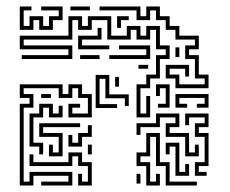

<svg xmlns="http://www.w3.org/2000/svg" viewBox="-20 -566 708 592"><path d="M41 -474V-546H77V-534H53V-486H71V-516H113V-486H131V-516H161V-534H107V-546H173V-504H143V-474H101V-504H83V-474ZM197 -534V-546H257V-534ZM521 -294V-324H491V-366H563V-330H551V-354H503V-336H533V-306H611V-324H581V-384H551V-426H581V-444H521V-474H491V-504H461V-534H443V-504H401V-534H287V-546H413V-516H431V-546H473V-516H503V-486H533V-456H593V-414H563V-396H593V-336H623V-294ZM401 -204V-306H431V-336H461V-396H491V-414H461V-474H443V-444H401V-474H383V-444H311V-504H263V-474H221V-504H203V-444H53V-426H203V-384H47V-396H191V-414H41V-456H191V-516H233V-486H251V-516H323V-456H371V-486H413V-456H431V-486H473V-426H503V-384H473V-324H443V-294H413V-216H431V-270H443V-204ZM341 -480V-516H377V-504H353V-480ZM221 -414V-456H281V-480H293V-444H233V-426H317V-414ZM317 -384V-396H431V-414H347V-426H443V-384ZM521 -390V-420H533V-390ZM227 -384V-396H287V-384ZM407 -354V-366H437V-354ZM41 6V-246H71V-264H41V-306H173V-276H191V-306H233V-276H263V-204H191V-246H227V-234H203V-216H251V-264H221V-294H203V-264H161V-294H53V-276H83V-234H53V-6H71V-36H203V6H107V-6H191V-24H83V6ZM467 -234V-246H491V-294H473V-270H461V-306H503V-234ZM107 -264V-276H137V-264ZM521 -234V-276H623V-234H587V-246H611V-264H533V-246H557V-234ZM101 -90V-114H71V-216H101V-246H143V-216H161V-240H173V-204H131V-234H113V-204H83V-126H113V-90ZM551 -84V-144H491V-186H521V-204H473V-174H413V-150H401V-186H461V-216H533V-174H503V-156H563V-96H581V-120H593V-84ZM581 -24V-66H611V-144H581V-186H611V-204H563V-180H551V-216H623V-174H593V-156H623V-54H593V-36H617V-24ZM131 -84V-120H143V-96H161V-144H101V-186H227V-174H113V-156H173V-84ZM191 -114V-150H203V-126H221V-156H251V-180H263V-144H233V-114ZM431 6V-54H401V-96H431V-156H473V-66H503V-6H587V6H491V-54H461V-144H443V-84H413V-66H443V-6H461V-30H473V6ZM521 -24V-114H503V-90H491V-126H533V-36H551V-60H563V-24ZM251 -90V-120H263V-90ZM221 6V-30H233V-6H251V-54H221V-84H203V-54H71V-90H83V-66H191V-96H233V-66H263V6ZM401 0V-30H413V0ZM275 -233V-335H317V-275H377V-239H365V-263H305V-323H287V-245H341V-233ZM335 -299V-329H347V-299Z"/></svg>

Font: Rubik Maze
Style: Regular
Weight: 400
Designer: Hubert and Fischer, NaN
Foundry: Hubert and Fischer, NaN
Version: Version 2.200